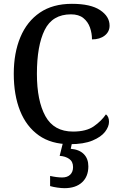

<svg xmlns="http://www.w3.org/2000/svg" viewBox="-20 -744 626 1004"><path d="M345 10Q248 10 183 -36Q118 -82 85 -164.5Q52 -247 52 -358Q52 -467 86.5 -549.5Q121 -632 188.5 -678Q256 -724 356 -724Q454 -724 503.5 -691Q553 -658 553 -610Q553 -578 527.5 -558Q502 -538 461 -538Q461 -570 450.5 -600Q440 -630 416 -649.5Q392 -669 351 -669Q254 -669 213.5 -587Q173 -505 173 -358Q173 -217 217.5 -136.5Q262 -56 362 -56Q431 -56 470.5 -83.5Q510 -111 534 -146Q550 -134 550 -107Q550 -82 529.5 -55Q509 -28 463.5 -9Q418 10 345 10ZM317 240Q302 240 280.5 237Q259 234 242 229V176Q278 184 305 184Q332 184 347 169.5Q362 155 362 130Q362 101 342 87Q322 73 292 71L312 -9H359L350 34Q395 38 418.5 62Q442 86 442 126Q442 179 409 209.5Q376 240 317 240Z"/></svg>

Font: Noto Serif Georgian SemiCondensed Medium
Style: Regular
Weight: 500
Width: 4
Designer: Monotype Design Team, Akaki Razmadze
Foundry: Google LLC
Version: Version 2.003; ttfautohint (v1.8.4.7-5d5b)